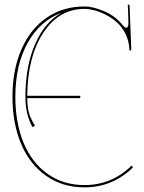

<svg xmlns="http://www.w3.org/2000/svg" viewBox="-20 -790 610 812"><path d="M520.5 -770H527.8L535.2 -580.1Q535.2 -576.2 531.7 -576.2Q527.3 -576.2 527.3 -580.1Q525.9 -616.2 510.7 -646.5Q495.6 -676.8 474.1 -695.8Q452.6 -714.8 426.5 -728Q400.4 -741.2 377.9 -746.8Q355.5 -752.4 337.4 -752.4Q229.5 -752.4 163.1 -651.4Q96.7 -550.3 95.2 -384.8H320.3L318.4 -375H95.2Q95.2 -342.8 101.6 -315.9Q106.4 -293.5 127.9 -258.3L117.2 -252.4Q87.4 -307.6 87.4 -378.9Q87.4 -509.3 128.4 -603.5Q169.4 -697.8 241.2 -736.3Q149.4 -702.6 97.2 -608.9Q44.9 -515.1 44.9 -380.9Q44.9 -271 79.3 -187Q113.8 -103 180.4 -55.2Q247.1 -7.3 337.4 -7.3Q453.1 -7.3 536.1 -89.4L543 -82.5Q456.1 2.4 337.4 2.4Q243.7 2.4 174.1 -47.1Q104.5 -96.7 68.6 -183.1Q32.7 -269.5 32.7 -380.9Q32.7 -494.1 70.6 -581.1Q108.4 -668 177.5 -715.3Q246.6 -762.7 337.4 -762.7Q373.5 -762.7 421.4 -742.2Q469.2 -721.7 500.5 -681.6Q508.3 -672.4 513.7 -672.4Q522.9 -672.4 522.9 -689.9V-706.5Z"/></svg>

Font: ZnikomitNo25
Style: Regular
Weight: 100
Designer: gluk
Foundry: gluk
Version: Version 0.56